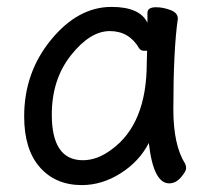

<svg xmlns="http://www.w3.org/2000/svg" viewBox="-20 -512 615 556"><path d="M220 -48Q262 -48 303 -79Q405 -153 405 -330L406 -365H397Q388 -365 383 -372Q354 -422 298 -422Q241 -422 185.5 -352Q130 -282 130 -180Q130 -48 220 -48ZM217 24Q141 24 95.5 -27.5Q50 -79 50 -175Q50 -302 128 -397Q206 -492 303 -492Q385 -492 407 -446V-475Q407 -491 432 -491Q452 -491 473.5 -483Q495 -475 495 -458Q482 -368 482 -195Q482 -92 516 -38Q519 -32 519 -25Q519 -16 504 1.5Q489 19 470 19Q424 19 411 -98Q383 -44 329 -10Q275 24 217 24Z"/></svg>

Font: linja waso lili
Style: Bold
Weight: 400
Designer: Fontworks Inc.
Version: Version 1.000;August 6, 2022;FontCreator 14.0.0.2814 64-bit